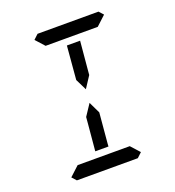

<svg xmlns="http://www.w3.org/2000/svg" viewBox="-172 -1135 1160 1270"><g transform="rotate(-20 408.0 -500.0)"><path d="M424 -157 423 -139H330L347 -327L351 -373L404 -453L443 -372L439 -327ZM204 -969 237 -1000H666L694 -969L627 -907H625H490H397H262H260ZM393 -861H486L469 -673L465 -627L412 -546L373 -625L377 -673ZM612 -31 579 0H150L122 -31L189 -93H191H326H419H554H556Z"/></g></svg>

Font: DSEG14 Classic Mini
Style: Italic
Weight: 400
Italic angle: -5°
Designer: Keshikan(Twitter:@keshinomi_88pro)
Version: Version 0.46